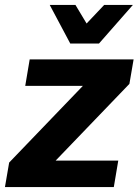

<svg xmlns="http://www.w3.org/2000/svg" viewBox="-43 -756 560 776"><path d="M417 0H-23L-6 -99L292 -409H59L77 -516H497L480 -417L182 -107H435ZM357 -580H241L158 -736H262L307 -661L378 -736H494Z"/></svg>

Font: Creato Display ExtraBold
Style: Italic
Weight: 800
Italic angle: -10°
Version: Version 1.000